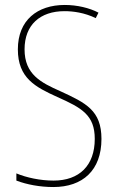

<svg xmlns="http://www.w3.org/2000/svg" viewBox="-20 -744 475 774"><path d="M389 -184C389 -299 326 -329 224 -376C145 -411 79 -444 79 -545C79 -644 142 -699 240 -699C275 -699 320 -693 366 -671L377 -693C341 -712 291 -724 241 -724C131 -724 52 -663 52 -545C52 -429 123 -393 211 -353C310 -309 362 -280 362 -184C362 -77 300 -16 196 -16C142 -16 87 -28 46 -45V-16C88 0 141 10 195 10C313 10 389 -57 389 -184Z"/></svg>

Font: Noto Sans Lao Condensed Thin
Style: Regular
Weight: 100
Width: 3
Designer: Monotype Design Team
Foundry: Monotype Imaging Inc.
Version: Version 2.003